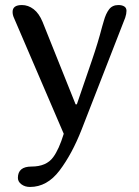

<svg xmlns="http://www.w3.org/2000/svg" viewBox="-20 -522 552 762"><path d="M99 220Q79 220 65 209.5Q51 199 51 184Q51 139 105 139Q164 139 191 102Q214 71 233 9L35 -452Q30 -463 30 -475Q30 -502 67 -502Q92 -502 113.5 -485.5Q135 -469 149 -435L280 -108H285L345 -283Q369 -353 385 -415L392 -439Q400 -468 413 -485Q426 -502 450 -502Q464 -502 473 -496.5Q482 -491 482 -479Q482 -467 477 -452L304 -8Q266 89 216.5 154.5Q167 220 99 220Z"/></svg>

Font: Marmelad for Arash.Academy
Style: Regular
Weight: 400
Designer: Manvel Shmavonyan
Foundry: Cyreal
Version: Version 1.110;Glyphs 3.2 (3202)